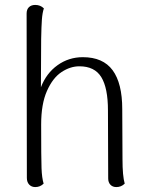

<svg xmlns="http://www.w3.org/2000/svg" viewBox="-20 -749 599 779"><path d="M486 -4Q472 10 452 10Q437 10 428 0.5Q419 -9 419 -25L418 -301Q418 -392 391 -436Q364 -480 302 -480Q265 -480 229.5 -456.5Q194 -433 170.5 -380Q147 -327 147 -244Q147 -106 148.5 -66.5Q150 -27 157 -4Q143 10 123 10Q108 10 98.5 0Q89 -10 89 -27L88 -694Q88 -711 97.5 -720Q107 -729 123 -729Q144 -729 158 -715Q152 -697 150 -670Q148 -643 147 -591L146 -395Q168 -452 213.5 -484.5Q259 -517 316 -517Q398 -517 437 -464Q476 -411 476 -306L477 -103Q477 -35 486 -4Z"/></svg>

Font: Arima Madurai Light
Style: Regular
Weight: 300
Designer: Joana Correia and Natanael Gama
Foundry: NDISCOVER
Version: Version 1.019